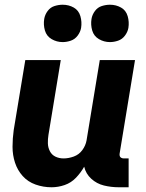

<svg xmlns="http://www.w3.org/2000/svg" viewBox="-20 -784 616 812"><path d="M198 8Q226 8 253.5 -1.5Q281 -11 301.5 -32.5Q322 -54 336 -79Q343 -49 366 -28Q389 -7 419.5 0.5Q450 8 483 8H524V-114H503Q498 -114 493 -116.5Q488 -119 486.5 -124Q485 -129 486 -135L551 -530H402L346 -190Q342 -168 328 -149Q314 -130 292 -122Q270 -114 249 -114Q230 -114 214.5 -121.5Q199 -129 191 -144.5Q183 -160 182.5 -178Q182 -196 185 -214L237 -530H87L38 -234Q33 -198 33 -163Q33 -128 43.5 -96Q54 -64 76 -39.5Q98 -15 130.5 -3.5Q163 8 198 8ZM445 -606Q462 -606 479.5 -612Q497 -618 508.5 -633.5Q520 -649 523 -666Q527 -691 520 -715.5Q513 -740 492 -752Q471 -764 445 -764Q428 -764 410.5 -758.5Q393 -753 381.5 -737.5Q370 -722 367 -704Q363 -679 370 -655Q377 -631 398.5 -618.5Q420 -606 445 -606ZM245 -606Q262 -606 279.5 -612Q297 -618 308.5 -633.5Q320 -649 323 -666Q327 -691 320 -715.5Q313 -740 292 -752Q271 -764 245 -764Q228 -764 210.5 -758.5Q193 -753 181.5 -737.5Q170 -722 167 -704Q163 -679 170 -655Q177 -631 198.5 -618.5Q220 -606 245 -606Z"/></svg>

Font: Iosevka Sparkle Heavy
Style: Italic
Weight: 900
Italic angle: -9°
Designer: Belleve Invis
Foundry: Belleve Invis
Version: Version 4.5.0; ttfautohint (v1.8.3)